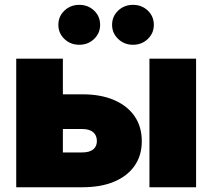

<svg xmlns="http://www.w3.org/2000/svg" viewBox="-20 -788 894 808"><path d="M161.6 -391.1H327.1Q404.3 -391.1 460.2 -366.9Q516.1 -342.8 546.4 -298.8Q576.7 -254.9 576.7 -193.4Q576.7 -133.8 546.4 -90.3Q516.1 -46.9 460.2 -23.4Q404.3 0 327.1 0H48.3V-541H244.6V-146.5H325.7Q356 -146.5 371.8 -158.9Q387.7 -171.4 387.7 -194.3Q387.7 -218.8 371.8 -231.9Q356 -245.1 325.7 -245.1H161.6ZM608.9 0V-541H805.2V0ZM539.6 -599.6Q502.9 -599.6 477.3 -624Q451.7 -648.4 451.7 -683.6Q451.7 -719.2 477.3 -743.4Q502.9 -767.6 539.6 -767.6Q576.7 -767.6 602.1 -743.4Q627.4 -719.2 627.4 -683.6Q627.4 -648.4 602.1 -624Q576.7 -599.6 539.6 -599.6ZM313.5 -599.6Q276.4 -599.6 251 -624Q225.6 -648.4 225.6 -683.6Q225.6 -719.2 251.2 -743.4Q276.9 -767.6 313.5 -767.6Q350.6 -767.6 376 -743.4Q401.4 -719.2 401.4 -683.6Q401.4 -648.4 376 -624Q350.6 -599.6 313.5 -599.6Z"/></svg>

Font: Inter 17pt Black
Style: Regular
Weight: 900
Version: Version 4.001;git-66647c0bb